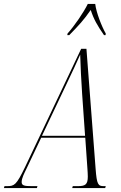

<svg xmlns="http://www.w3.org/2000/svg" viewBox="-77 -964 622 984"><path d="M269 -792 268 -784H278C325 -832 354 -863 388 -913C403 -866 422 -833 456 -784H464L465 -792C444 -829 416 -900 411 -944H373C351 -899 304 -831 269 -792ZM-57 0H112L115 -10H86C48 -10 34 -13 34 -31C34 -51 47 -75 60 -102L134 -258H360L371 -100C372 -84 373 -72 373 -59C373 -18 360 -10 321 -10H296L293 0H462L465 -10H455C426 -10 419 -18 413 -99L366 -714H339L51 -107C7 -16 -3 -10 -41 -10H-54ZM251 -506C301 -612 312 -634 334 -684C335 -633 340 -541 344 -482L359 -268H138Z"/></svg>

Font: Noto Serif Display ExtraCondensed ExtraLight
Style: Italic
Weight: 200
Width: 2
Italic angle: -12°
Designer: Monotype Design Team
Foundry: Monotype Imaging Inc.
Version: Version 2.009